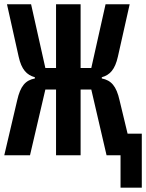

<svg xmlns="http://www.w3.org/2000/svg" viewBox="-28 -718 676 888"><path d="M529.5 149.9H627.8V-99.8H562.1L524.9 -254.3C510.3 -319.6 486.5 -346.6 442.8 -355.1V-360.8C480.1 -371.1 503.9 -396 517.4 -456.7L571.7 -698.2H460.2L394.2 -403.4H344.8V-698.2H231.2V-403.4H181.8L115.8 -698.2H4.3L58.2 -456.3C71.4 -396 95.9 -371.1 133.2 -360.8V-355.1C89.5 -346.6 66.4 -320 51.5 -254.3L-8.2 0H110.8L181.8 -304H231.2V0H344.8V-304H394.2L464.8 0H529.5Z"/></svg>

Font: Margiela Mono SemiBold
Style: Regular
Weight: 600
Designer: Mike Abbink, Paul van der Laan, Pieter van Rosmalen
Foundry: Bold Monday
Version: Version 2.003 2021